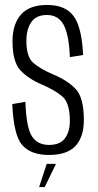

<svg xmlns="http://www.w3.org/2000/svg" viewBox="-20 -622 394 775"><path d="M177.5 3.5Q251 3.5 284.8 -33Q318.5 -69.5 318.5 -137.5Q318.5 -229.5 284.2 -264.2Q250 -299 193.5 -322Q142.5 -344 114.5 -368.2Q86.5 -392.5 86.5 -456.5Q86.5 -504.5 106.5 -533Q126.5 -561.5 169.5 -561.5Q215.5 -561.5 237 -521.5Q258.5 -481.5 262 -391.5L315.5 -400Q310 -514 276.5 -558Q243 -602 170 -602Q98.5 -602 64.5 -563Q30.5 -524 30.5 -456Q30.5 -373.5 61.5 -339.2Q92.5 -305 149.5 -280.5Q201.5 -258.5 231.8 -232.5Q262 -206.5 262 -133Q262 -90.5 242.2 -63.8Q222.5 -37 177.5 -37Q131.5 -37 108.8 -72Q86 -107 82.5 -211L29.5 -202Q35 -75.5 70 -36Q105 3.5 177.5 3.5ZM138 133H160.5L206 39.5H168.5Z"/></svg>

Font: Anybody Condensed Light
Style: Regular
Weight: 300
Width: 3
Designer: Tyler Finck
Foundry: Etcetera Type Company
Version: Version 1.113;gftools[0.9.25]